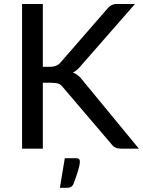

<svg xmlns="http://www.w3.org/2000/svg" viewBox="-20 -737 708 952"><path d="M192.4 -405.8H228Q262.2 -405.8 279.8 -426.8L512.2 -693.8Q532.2 -718.3 562 -717.3H649.4L381.3 -411.1Q361.8 -387.2 341.8 -377Q368.7 -367.7 389.6 -338.9L668.5 0H579.1Q548.3 0 533.2 -21.5L293 -303.2Q283.2 -316.4 271.5 -321.3Q259.8 -326.2 235.8 -326.7H192.4V0H89.4V-717.3H192.4ZM358.9 47.4Q376 47.4 376 64Q376 92.8 344.2 175.3Q335 195.3 310.1 194.3H276.9L301.3 47.4Z"/></svg>

Font: Lato-Medium
Style: Regular
Weight: 500
Designer: Lukasz Dziedzic
Foundry: tyPoland Lukasz Dziedzic
Version: Version 2.006; 2014-01-15